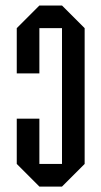

<svg xmlns="http://www.w3.org/2000/svg" viewBox="-20 -687 373 707"><path d="M125 -83.3H208.3V-583.3H125V-416.7H41.7V-583.3L125 -666.7H208.3L291.7 -583.3V-83.3L208.3 0H125L41.7 -83.3V-250H125Z"/></svg>

Font: Yulong
Style: Regular
Weight: 400
Designer: GGBotNet
Foundry: f0n7.com
Version: 1.00